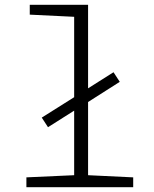

<svg xmlns="http://www.w3.org/2000/svg" viewBox="-20 -780 640 800"><path d="M535 -41V0H90V-41L289 -50V-319L180 -250L154 -290L289 -375V-710L104 -719V-760H347V-412L453 -479L479 -439L347 -355V-50Z"/></svg>

Font: Noto Sans Mono UI Light
Style: Regular
Weight: 300
Monospace: yes
Designer: Monotype Design team
Foundry: Monotype Imaging Inc.
Version: Version 1.000